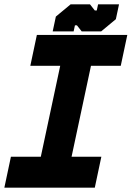

<svg xmlns="http://www.w3.org/2000/svg" viewBox="-37 -860 604 880"><path d="M-17 0 13 -141.5H150L239 -558.5H102L132 -700H546.5L516.5 -558.5H380L291 -141.5H427.5L397.5 0ZM61 -71H350H205.5L324.5 -629.5H469H180H324.5L205.5 -71H61ZM204.5 -716 219 -784 286.5 -840H375.5L397.5 -812H406.5L412.5 -840H508.5L494 -772L426.5 -716H337.5L315.5 -744H306.5L300.5 -716ZM261.5 -751H261L263 -761L303.5 -797H344.5L368.5 -760H412.5L453.5 -796L455.5 -806H456L454 -796L412.5 -760H368.5L344.5 -797H303.5L263.5 -761Z"/></svg>

Font: Tourney Thin Black
Style: Italic
Weight: 900
Italic angle: -12°
Version: Version 1.015